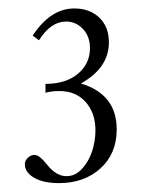

<svg xmlns="http://www.w3.org/2000/svg" viewBox="-20 -671 342 445"><path d="M116.7 -246.6Q80.6 -246.6 59.1 -259Q37.6 -271.5 37.6 -290.5Q37.6 -298.3 44.4 -305.2Q51.3 -312 60.1 -312Q71.3 -312 89.8 -288.6Q110.4 -262.7 134.3 -262.7Q154.3 -262.7 169.9 -279.5Q185.5 -296.4 193.4 -320.3Q201.2 -344.2 201.2 -368.7Q201.2 -409.2 178.5 -434.6Q155.8 -460 117.7 -460Q100.1 -460 85.4 -456.1V-476.6Q132.8 -476.6 160.6 -500Q188.5 -523.4 188.5 -559.6Q188.5 -586.9 172.1 -604Q155.8 -621.1 133.3 -621.1Q97.7 -621.1 70.3 -577.6L55.7 -588.4Q97.2 -651.4 152.3 -651.4Q188 -651.4 210.2 -630.1Q232.4 -608.9 232.4 -572.8Q232.4 -513.7 167.5 -477.5Q250.5 -452.6 250.5 -371.1Q250.5 -314.9 212.9 -280.8Q175.3 -246.6 116.7 -246.6Z"/></svg>

Font: Elstob ExtraLight
Style: Regular
Weight: 200
Designer: Peter S. Baker
Version: Version 1.015